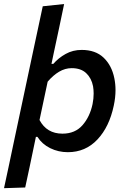

<svg xmlns="http://www.w3.org/2000/svg" viewBox="-38 -764 650 979"><path d="M-17.5 195.5Q-6 141 5.5 88.5Q16.5 35.5 29.5 -25.5L129 -493.5Q142.5 -555.5 155 -615Q167.5 -674 180 -732L289 -743.5Q276.5 -683.5 263.5 -621.8Q250.5 -560 236 -493.5L224.5 -438.5H234Q260 -468.5 296.8 -489Q333.5 -509.5 378.5 -509.5Q449 -509.5 490.5 -469.8Q532 -430 545 -365Q551 -336 551 -304.5Q551 -266.5 542 -225Q519.5 -117.5 458.8 -52.8Q398 12 308 12Q259.5 12 218 -8.5Q176.5 -29 153 -66H145L135.5 -20.5Q123.5 37 113 87.5Q102 137.5 90.5 192ZM280.5 -82.5Q345 -82.5 382.8 -125.8Q420.5 -169 434 -233.5Q439.5 -261 439.5 -287Q439.5 -306 436.5 -324Q428.5 -365.5 401.5 -391Q374.5 -416.5 327.5 -416.5Q294 -416.5 263.2 -398.2Q232.5 -380 205 -347.5L163.5 -152Q200.5 -82.5 280.5 -82.5Z"/></svg>

Font: Heraclito Medium
Style: Italic
Weight: 500
Italic angle: -12°
Designer: Kostas Bartsokas (font) & Cristiano Sobral (main changes)
Foundry: Kostas Bartsokas (font) & Cristiano Sobral (main changes)
Version: Version 1.00;July 8, 2020;FontCreator 13.0.0.2655 64-bit